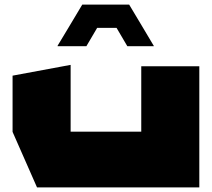

<svg xmlns="http://www.w3.org/2000/svg" viewBox="-20 -820 927 840"><path d="M598 0V-530H852V0H599ZM142 0 35 -243V-244H598V0ZM35 -244V-489L288 -536H289V-244ZM279 -698 340 -800H545L606 -698ZM232 -618V-620L279 -698H405L358 -618ZM537 -618 490 -698H606L653 -619V-618Z"/></svg>

Font: Foldit Thin Black
Style: Regular
Weight: 900
Version: Version 1.003